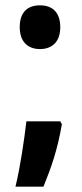

<svg xmlns="http://www.w3.org/2000/svg" viewBox="-20 -570 307 720"><path d="M130 -386C177 -386 206 -415 206 -468C206 -520 180 -550 130 -550C79 -550 54 -520 54 -468C54 -416 82 -386 130 -386ZM206 -115H79C71 -47 56 57 38 130H143C172 58 195 -5 212 -104Z"/></svg>

Font: Noto Sans Tamil ExtraCondensed
Style: Bold
Weight: 700
Width: 2
Designer: Jelle Bosma - Monotype Design Team
Foundry: Monotype Imaging Inc.
Version: Version 2.004